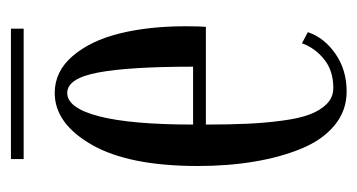

<svg xmlns="http://www.w3.org/2000/svg" viewBox="-172 -475 657 353"><g transform="rotate(-90 156.5 -298.5)"><path d="M40.5 -583.5V-606.9H280.3V-583.5ZM164.6 10.3Q129.4 10.3 102.5 -12Q75.7 -34.2 59.8 -72.8Q43.9 -111.3 35.9 -159.4Q27.8 -207.5 27.8 -263.2Q27.8 -390.1 66.9 -458.3Q106 -526.4 162.1 -526.4Q201.7 -526.4 230 -493.4Q258.3 -460.4 271.5 -407Q284.7 -353.5 284.7 -286.1Q284.7 -260.7 283.7 -248.5H104Q104 -204.6 105.5 -172.6Q106.9 -140.6 111.1 -108.9Q115.2 -77.1 122.6 -57.6Q129.9 -38.1 142.1 -26.1Q154.3 -14.2 171.4 -14.2Q203.1 -14.2 224.1 -31.2Q245.1 -48.3 253.4 -71.8L273.9 -61Q263.7 -30.8 234.1 -10.3Q204.6 10.3 164.6 10.3ZM162.1 -503.4Q134.3 -503.4 119.1 -444.6Q104 -385.7 104 -272H210.4Q210.4 -389.2 199.7 -446.3Q189 -503.4 162.1 -503.4Z"/></g></svg>

Font: Imbue
Style: Regular
Weight: 400
Designer: Tyler Finck
Foundry: Etcetera Type Company
Version: Version 0.910